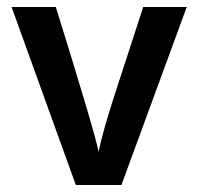

<svg xmlns="http://www.w3.org/2000/svg" viewBox="-20 -527 564 547"><path d="M326 0H196L13 -507H139Q250 -151 261 -94Q271 -150 318 -292L388 -507H512Z"/></svg>

Font: Hind Colombo SemiBold
Style: Regular
Weight: 600
Designer: Jyotish Sonowal, Aditi Pimprikar
Foundry: Indian Type Foundry
Version: Version 1.000;PS 1.0;hotconv 1.0.86;makeotf.lib2.5.63406; tt